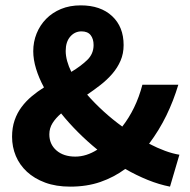

<svg xmlns="http://www.w3.org/2000/svg" viewBox="-20 -684 707 716"><path d="M242 12Q189 12 148.5 -3Q108 -18 80.5 -43.5Q53 -69 39 -102.5Q25 -136 25 -174Q25 -208 34.5 -235.5Q44 -263 60.5 -285Q77 -307 98.5 -325Q120 -343 144 -358Q125 -393 114.5 -427.5Q104 -462 104 -493Q104 -528 116.5 -559Q129 -590 152 -613.5Q175 -637 207.5 -650.5Q240 -664 281 -664Q355 -664 398 -624Q441 -584 441 -516Q441 -484 429.5 -457.5Q418 -431 398.5 -408.5Q379 -386 354.5 -367Q330 -348 305 -331Q333 -299 366.5 -268.5Q400 -238 436 -212Q461 -244 480 -283Q499 -322 511 -368H645Q627 -308 600.5 -253.5Q574 -199 536 -148Q567 -132 595.5 -121.5Q624 -111 649 -107L614 12Q573 4 531 -13Q489 -30 447 -54Q405 -23 354.5 -5.5Q304 12 242 12ZM225 -494Q225 -476 230.5 -456Q236 -436 246 -416Q281 -437 305 -460Q329 -483 329 -516Q329 -539 318 -553Q307 -567 284 -567Q259 -567 242 -547.5Q225 -528 225 -494ZM261 -100Q302 -100 343 -126Q305 -157 271 -191Q237 -225 208 -261Q188 -244 176 -225Q164 -206 164 -183Q164 -146 190.5 -123Q217 -100 261 -100Z"/></svg>

Font: Font
Style: ¶
Weight: 700
Designer: Paul D. Hunt
Foundry: Adobe Systems Incorporated
Version: Version 3.000